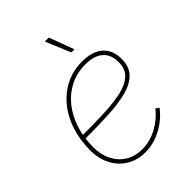

<svg xmlns="http://www.w3.org/2000/svg" viewBox="-219 -866 982 982"><g transform="rotate(-45 272.0 -374.5)"><path d="M246.6 7.8Q190.4 7.8 147 -18.6Q103.5 -44.9 79.1 -91.6Q54.7 -138.2 54.7 -199.2Q54.7 -274.9 75.9 -339.1Q97.2 -403.3 136.5 -450.7Q175.8 -498 229.5 -524.2Q283.2 -550.3 347.2 -550.3Q396.5 -550.3 430.7 -534.4Q464.8 -518.6 482.2 -488.5Q499.5 -458.5 499.5 -416.5Q499.5 -360.8 469.7 -329.1Q439.9 -297.4 384.3 -282.2Q328.6 -267.1 249.8 -262.9Q170.9 -258.8 73.7 -258.8V-281.2Q164.6 -281.2 238.8 -284.2Q313 -287.1 366.2 -299.6Q419.4 -312 448.2 -339.4Q477.1 -366.7 477.1 -415Q477.1 -470.2 444.3 -499Q411.6 -527.8 347.2 -527.8Q288.1 -527.8 238.5 -503.4Q189 -479 152.8 -434.6Q116.7 -390.1 96.9 -330.3Q77.1 -270.5 77.1 -199.2Q77.1 -144 98.6 -102.5Q120.1 -61 158.2 -37.8Q196.3 -14.6 246.6 -14.6Q304.2 -14.6 356.2 -43Q408.2 -71.3 441.9 -115.2L460 -103Q423.8 -54.2 366.5 -23.2Q309.1 7.8 246.6 7.8ZM340.8 -621.6 284.2 -756.8H313L363.3 -621.6Z"/></g></svg>

Font: Inter 16pt Thin
Style: Italic
Weight: 250
Italic angle: -9.3988°
Version: Version 4.001;git-66647c0bb